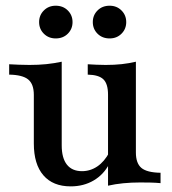

<svg xmlns="http://www.w3.org/2000/svg" viewBox="-20 -641 602 672"><path d="M227.4 11.3Q165.3 11.3 131.9 -27.4Q98.4 -66.1 98.4 -138.7V-308.9Q98.4 -346.8 78.6 -362.9Q58.9 -379 12.1 -379.8V-416.1Q28.2 -415.3 46 -414.5Q63.7 -413.7 83.1 -413.7Q114.5 -413.7 142.3 -416.5Q170.2 -419.4 196 -425V-132.3Q196 -87.9 214.1 -64.9Q232.3 -41.9 266.9 -41.9Q296 -41.9 320.6 -58.5Q345.2 -75 362.9 -108.1L362.1 -66.9Q342.7 -29.8 307.7 -9.3Q272.6 11.3 227.4 11.3ZM358.1 8.9V-309.7Q358.1 -347.6 341.9 -363.3Q325.8 -379 287.1 -379.8V-416.1Q301.6 -415.3 317.3 -414.5Q333.1 -413.7 350 -413.7Q379.8 -413.7 406 -416.5Q432.3 -419.4 455.6 -425V-107.3Q455.6 -69.4 475 -53.2Q494.4 -37.1 541.9 -36.3V0Q525 -1.6 507.7 -2Q490.3 -2.4 471 -2.4Q439.5 -2.4 411.3 0.4Q383.1 3.2 358.1 8.9ZM363.7 -506.5Q337.9 -506.5 321.4 -523Q304.8 -539.5 304.8 -563.7Q304.8 -587.9 321.4 -604.4Q337.9 -621 363.7 -621Q388.7 -621 405.2 -604.4Q421.8 -587.9 421.8 -563.7Q421.8 -539.5 405.2 -523Q388.7 -506.5 363.7 -506.5ZM175 -506.5Q150 -506.5 133.5 -523Q116.9 -539.5 116.9 -563.7Q116.9 -587.9 133.5 -604.4Q150 -621 175 -621Q200.8 -621 217.3 -604.4Q233.9 -587.9 233.9 -563.7Q233.9 -539.5 217.3 -523Q200.8 -506.5 175 -506.5Z"/></svg>

Font: Playfair 9pt SemiBold
Style: Regular
Weight: 600
Designer: Claus Eggers Sørensen
Foundry: Claus Eggers Sørensen
Version: Version 2.001;gftools[0.9.30]